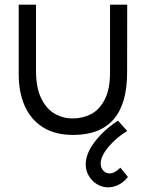

<svg xmlns="http://www.w3.org/2000/svg" viewBox="-20 -560 634 821"><path d="M523.5 -249.5Q523.5 17 292.5 17Q216.5 17 164.5 -15.2Q112.5 -47.5 86.2 -106Q60 -164.5 60 -243V-540H134V-256Q134 -185.5 156 -140Q178 -94.5 213.5 -74Q249 -53.5 291 -53.5Q334 -53.5 369.8 -72.2Q405.5 -91 428 -134.8Q450.5 -178.5 450.5 -249.5V-540H524ZM527 196.5Q510.5 218 488.2 229.5Q466 241 442.5 241Q416.5 241 394.5 227.5Q372.5 214 359.5 191.5Q346.5 169 346.5 143.5Q346.5 96.5 385.5 45.8Q424.5 -5 484.5 -44L524 0Q477 28.5 443.8 68.2Q410.5 108 410.5 139.5Q410.5 158 421.8 169.8Q433 181.5 448.5 181.5Q471 181.5 494.5 157Z"/></svg>

Font: CCSD_manrope
Style: Regular
Weight: 400
Designer: Mikhail Sharanda
Foundry: Mikhail Sharanda
Version: Version 4.503